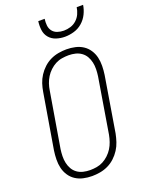

<svg xmlns="http://www.w3.org/2000/svg" viewBox="-175 -1037 850 1127"><g transform="rotate(-20 250.0 -473.5)"><path d="M199 8Q171 8 144.5 2Q118 -4 96.5 -18Q75 -32 60.5 -54Q46 -76 40 -101.5Q34 -127 34.5 -155Q35 -183 39 -210L97 -555Q101 -580 109 -604.5Q117 -629 131.5 -651.5Q146 -674 166 -692.5Q186 -711 210 -722.5Q234 -734 260 -738.5Q286 -743 310 -743Q338 -743 364.5 -737Q391 -731 412.5 -717Q434 -703 448.5 -681Q463 -659 469 -633.5Q475 -608 474.5 -580Q474 -552 470 -525L413 -180Q408 -155 400 -130.5Q392 -106 377.5 -83.5Q363 -61 343 -42.5Q323 -24 299 -12.5Q275 -1 249 3.5Q223 8 199 8ZM200 -29Q220 -29 241 -32.5Q262 -36 281 -46Q300 -56 316.5 -71.5Q333 -87 344.5 -105.5Q356 -124 363 -144.5Q370 -165 374 -186L431 -531Q434 -552 434.5 -574Q435 -596 430.5 -616.5Q426 -637 416 -654.5Q406 -672 389.5 -684Q373 -696 352.5 -701Q332 -706 310 -706Q290 -706 268.5 -702.5Q247 -699 228 -689Q209 -679 192.5 -663.5Q176 -648 164.5 -629.5Q153 -611 146 -590.5Q139 -570 136 -549L78 -204Q75 -183 74.5 -161Q74 -139 78.5 -118.5Q83 -98 93 -80.5Q103 -63 119.5 -51Q136 -39 157 -34Q178 -29 200 -29ZM329 -815Q301 -815 275 -823.5Q249 -832 232 -852Q215 -872 211.5 -899.5Q208 -927 212 -955H252Q249 -934 251 -914Q253 -894 264.5 -879Q276 -864 295 -857.5Q314 -851 335 -851Q356 -851 377 -857.5Q398 -864 414.5 -879Q431 -894 440 -914Q449 -934 452 -955H492Q488 -927 474.5 -899.5Q461 -872 438 -852Q415 -832 386 -823.5Q357 -815 329 -815Z"/></g></svg>

Font: Iosevka Extralight
Style: Italic
Weight: 200
Italic angle: -9°
Monospace: yes
Designer: Belleve Invis
Foundry: Belleve Invis
Version: Version 32.5.0; ttfautohint (v1.8.4)